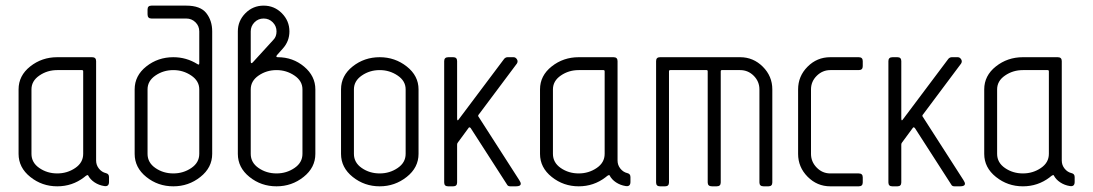

<svg xmlns="http://www.w3.org/2000/svg" viewBox="-20 -656 3849 676"><path d="M45.4 -341.3Q45.4 -389.6 86.4 -422.1Q127.4 -454.6 181.6 -454.6H304.2Q318.4 -454.6 318.4 -440.9V-90.8Q318.4 -74.7 328.4 -62.3Q338.4 -49.8 353 -46.4Q363.8 -43.9 363.8 -32.7V-15.6Q363.8 2 346.7 -1Q328.1 -3.9 313 -13.9Q297.9 -23.9 290.5 -38.1Q290 -39.6 288.6 -39.6Q287.1 -39.6 285.2 -38.6Q283.2 -37.6 281.7 -36.4Q280.3 -35.2 278.3 -33.7Q276.4 -32.2 275.9 -31.7Q234.4 0 181.6 0Q127.9 0 86.7 -33Q45.4 -65.9 45.4 -114.3ZM181.6 -45.4Q216.8 -45.4 244.9 -64.5Q272.9 -83.5 272.9 -114.3V-404.8Q272.9 -409.2 268.6 -409.2H181.6Q146.5 -409.2 118.7 -390.1Q90.8 -371.1 90.8 -341.3V-114.3Q90.8 -83.5 118.4 -64.5Q146 -45.4 181.6 -45.4Z M727.1 -545.4V-114.3Q727.1 -65.9 685.5 -33Q644 0 590.3 0Q536.1 0 495.1 -33Q454.1 -65.9 454.1 -114.3V-341.3Q454.1 -389.6 495.1 -422.1Q536.1 -454.6 590.3 -454.6Q636.2 -454.6 675.3 -430.2Q681.6 -425.8 681.6 -433.6V-545.4Q681.6 -564.5 668.2 -577.6Q654.8 -590.8 635.7 -590.8H513.2Q499.5 -590.8 499.5 -605.5V-622.6Q499.5 -636.2 513.2 -636.2H635.7Q685.5 -636.2 706.3 -609.9Q727.1 -583.5 727.1 -545.4ZM590.3 -45.4Q625.5 -45.4 653.6 -64.5Q681.6 -83.5 681.6 -114.3V-341.3Q681.6 -371.1 653.3 -390.1Q625 -409.2 590.3 -409.2Q555.2 -409.2 527.3 -390.1Q499.5 -371.1 499.5 -341.3V-114.3Q499.5 -83.5 527.1 -64.5Q554.7 -45.4 590.3 -45.4Z M953.6 0Q899.4 0 858.4 -33Q817.4 -65.9 817.4 -114.3V-545.4Q817.4 -582.5 844 -609.4Q870.6 -636.2 908.2 -636.2Q945.8 -636.2 972.4 -609.4Q999 -582.5 999 -545.4Q999 -511.2 976.1 -485.4L955.1 -461.9Q949.7 -454.6 958 -454.6Q1011.2 -454.6 1050.8 -421.4Q1090.3 -388.2 1090.3 -341.3V-114.3Q1090.3 -65.9 1048.8 -33Q1007.3 0 953.6 0ZM953.6 -409.2Q918.5 -409.2 890.6 -390.1Q862.8 -371.1 862.8 -341.3V-114.3Q862.8 -83.5 890.4 -64.5Q918 -45.4 953.6 -45.4Q988.8 -45.4 1016.8 -64.5Q1044.9 -83.5 1044.9 -114.3V-341.3Q1044.9 -371.1 1016.6 -390.1Q988.3 -409.2 953.6 -409.2ZM908.2 -590.8Q889.2 -590.8 876 -577.4Q862.8 -564 862.8 -545.4V-439.9Q862.8 -433.6 865.2 -433.6Q867.2 -433.6 870.1 -436.5L942.4 -515.6Q953.6 -526.9 953.6 -545.4Q953.6 -564 940.4 -577.4Q927.2 -590.8 908.2 -590.8Z M1316.9 -454.6Q1370.6 -454.6 1412.1 -421.9Q1453.6 -389.2 1453.6 -341.3V-114.3Q1453.6 -65.9 1411.9 -33Q1370.1 0 1316.9 0Q1263.2 0 1221.9 -33Q1180.7 -65.9 1180.7 -114.3V-341.3Q1180.7 -389.6 1221.7 -422.1Q1262.7 -454.6 1316.9 -454.6ZM1316.9 -45.4Q1352.1 -45.4 1380.1 -64.5Q1408.2 -83.5 1408.2 -114.3V-341.3Q1408.2 -371.1 1379.9 -390.1Q1351.6 -409.2 1316.9 -409.2Q1281.7 -409.2 1253.9 -390.1Q1226.1 -371.1 1226.1 -341.3V-114.3Q1226.1 -83.5 1253.7 -64.5Q1281.2 -45.4 1316.9 -45.4Z M1589.4 -440.9V-239.7Q1589.4 -226.1 1596.7 -237.8L1755.4 -449.2Q1760.7 -454.6 1767.1 -454.6H1788.1Q1795.4 -454.6 1800 -447.3Q1804.7 -439.9 1799.8 -432.1L1666.5 -253.9Q1661.1 -248.5 1665.5 -244.1L1808.1 -22Q1813.5 -13.7 1813.5 -9.3Q1813.5 0 1796.9 0H1776.4Q1768.1 0 1765.1 -6.3L1637.2 -205.1Q1632.3 -210.4 1629.4 -205.1L1592.8 -155.3Q1589.4 -151.9 1589.4 -147V-13.7Q1589.4 0 1575.7 0H1557.6Q1543.9 0 1543.9 -13.7V-440.9Q1543.9 -454.6 1558.6 -454.6H1575.7Q1589.4 -454.6 1589.4 -440.9Z M1881.3 -341.3Q1881.3 -389.6 1922.4 -422.1Q1963.4 -454.6 2017.6 -454.6H2140.1Q2154.3 -454.6 2154.3 -440.9V-90.8Q2154.3 -74.7 2164.3 -62.3Q2174.3 -49.8 2189 -46.4Q2199.7 -43.9 2199.7 -32.7V-15.6Q2199.7 2 2182.6 -1Q2164.1 -3.9 2148.9 -13.9Q2133.8 -23.9 2126.5 -38.1Q2126 -39.6 2124.5 -39.6Q2123 -39.6 2121.1 -38.6Q2119.1 -37.6 2117.7 -36.4Q2116.2 -35.2 2114.3 -33.7Q2112.3 -32.2 2111.8 -31.7Q2070.3 0 2017.6 0Q1963.9 0 1922.6 -33Q1881.3 -65.9 1881.3 -114.3ZM2017.6 -45.4Q2052.7 -45.4 2080.8 -64.5Q2108.9 -83.5 2108.9 -114.3V-404.8Q2108.9 -409.2 2104.5 -409.2H2017.6Q1982.4 -409.2 1954.6 -390.1Q1926.8 -371.1 1926.8 -341.3V-114.3Q1926.8 -83.5 1954.3 -64.5Q1981.9 -45.4 2017.6 -45.4Z M2585.9 -454.6Q2632.3 -454.6 2665.8 -421.1Q2699.2 -387.7 2699.2 -341.3V-13.7Q2699.2 0 2685.5 0H2668.5Q2653.8 0 2653.8 -13.7V-341.3Q2653.8 -369.1 2633.8 -389.2Q2613.8 -409.2 2585.9 -409.2H2521.5Q2517.6 -409.2 2517.6 -404.8V-13.7Q2517.6 0 2503.4 0H2486.8Q2471.7 0 2471.7 -13.7V-404.8Q2471.7 -409.2 2467.8 -409.2H2339.8Q2335.4 -409.2 2335.4 -404.8V-13.7Q2335.4 0 2321.8 0H2303.7Q2290 0 2290 -13.7V-440.9Q2290 -454.6 2303.7 -454.6Z M2790 -341.3Q2790 -387.7 2823.2 -421.1Q2856.4 -454.6 2903.3 -454.6H3003.4Q3017.6 -454.6 3017.6 -440.9V-422.9Q3017.6 -409.2 3003.4 -409.2H2903.3Q2876 -409.2 2855.7 -389.2Q2835.4 -369.1 2835.4 -341.3V-114.3Q2835.4 -86.4 2855.5 -65.9Q2875.5 -45.4 2903.3 -45.4H3003.4Q3017.6 -45.4 3017.6 -31.7V-13.7Q3017.6 0 3003.4 0H2903.3Q2856.9 0 2823.5 -33.7Q2790 -67.4 2790 -114.3Z M3153.3 -440.9V-239.7Q3153.3 -226.1 3160.6 -237.8L3319.3 -449.2Q3324.7 -454.6 3331.1 -454.6H3352.1Q3359.4 -454.6 3364 -447.3Q3368.7 -439.9 3363.8 -432.1L3230.5 -253.9Q3225.1 -248.5 3229.5 -244.1L3372.1 -22Q3377.4 -13.7 3377.4 -9.3Q3377.4 0 3360.8 0H3340.3Q3332 0 3329.1 -6.3L3201.2 -205.1Q3196.3 -210.4 3193.4 -205.1L3156.7 -155.3Q3153.3 -151.9 3153.3 -147V-13.7Q3153.3 0 3139.6 0H3121.6Q3107.9 0 3107.9 -13.7V-440.9Q3107.9 -454.6 3122.6 -454.6H3139.6Q3153.3 -454.6 3153.3 -440.9Z M3445.3 -341.3Q3445.3 -389.6 3486.3 -422.1Q3527.3 -454.6 3581.5 -454.6H3704.1Q3718.3 -454.6 3718.3 -440.9V-90.8Q3718.3 -74.7 3728.3 -62.3Q3738.3 -49.8 3752.9 -46.4Q3763.7 -43.9 3763.7 -32.7V-15.6Q3763.7 2 3746.6 -1Q3728 -3.9 3712.9 -13.9Q3697.8 -23.9 3690.4 -38.1Q3689.9 -39.6 3688.5 -39.6Q3687 -39.6 3685.1 -38.6Q3683.1 -37.6 3681.6 -36.4Q3680.2 -35.2 3678.2 -33.7Q3676.3 -32.2 3675.8 -31.7Q3634.3 0 3581.5 0Q3527.8 0 3486.6 -33Q3445.3 -65.9 3445.3 -114.3ZM3581.5 -45.4Q3616.7 -45.4 3644.8 -64.5Q3672.9 -83.5 3672.9 -114.3V-404.8Q3672.9 -409.2 3668.5 -409.2H3581.5Q3546.4 -409.2 3518.6 -390.1Q3490.7 -371.1 3490.7 -341.3V-114.3Q3490.7 -83.5 3518.3 -64.5Q3545.9 -45.4 3581.5 -45.4Z"/></svg>

Font: GOSTRUS
Style: type A
Weight: 200
Designer: Юрий и Татьяна Кривогуз
Version: Version 01.0